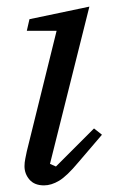

<svg xmlns="http://www.w3.org/2000/svg" viewBox="-20 -548 340 580"><path d="M113 12Q84 12 69 -5.5Q54 -23 54 -46Q54 -57 56.5 -69Q59 -81 61 -91L151 -455H61L69 -490L250 -528L131 -53L149 -45L264 -160L288 -141L217 -58Q182 -16 158.5 -2Q135 12 113 12Z"/></svg>

Font: IBM Plex Serif
Style: Italic
Weight: 400
Italic angle: -14°
Designer: Mike Abbink, Paul van der Laan, Pieter van Rosmalen
Foundry: Bold Monday
Version: Version 3.001